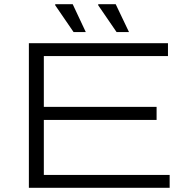

<svg xmlns="http://www.w3.org/2000/svg" viewBox="-20 -891 912 911"><path d="M117 0V-686H777V-625H188V-384H723V-322H188V-61H785V0ZM533 -739 446 -866V-871H529L592 -739ZM329 -739 242 -866V-871H325L387 -739Z"/></svg>

Font: Archivo Expanded ExtraLight
Style: Regular
Weight: 250
Width: 7
Designer: Hector Gatti
Foundry: Omnibus-Type
Version: Version 2.001